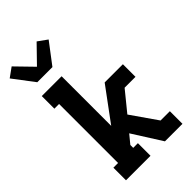

<svg xmlns="http://www.w3.org/2000/svg" viewBox="-293 -1091 1185 1185"><g transform="rotate(-45 300.0 -498.0)"><path d="M403 0 282 -191 236 -135V-110H277V0H63V-110H104V-625H63V-735H236V-302L397 -520H556V-410H461L356 -281L475 -110H556V0ZM104 -815 0 -952 61 -996 170 -884 279 -996 340 -952 236 -815Z"/></g></svg>

Font: Iosevka HT Extrabold Extended
Style: Regular
Weight: 800
Width: 7
Monospace: yes
Designer: Belleve Invis
Foundry: Belleve Invis
Version: Version 32.3.0; ttfautohint (v1.8.4)